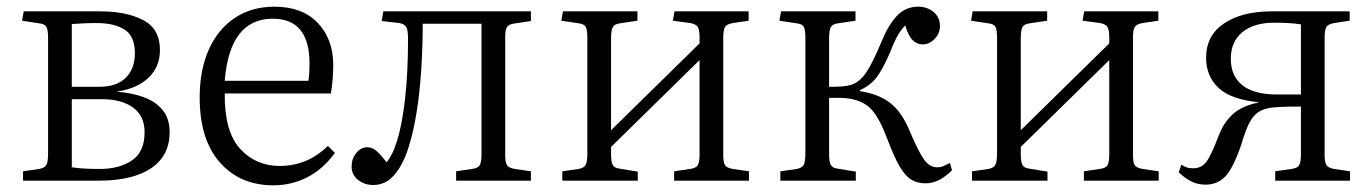

<svg xmlns="http://www.w3.org/2000/svg" viewBox="-20 -541 4109 575"><path d="M49 0V-28L97 -35Q114 -38 119 -47.5Q124 -57 124 -82V-427Q124 -450 119.5 -459.5Q115 -469 98 -471L46 -479L51 -507H281Q358 -507 408.5 -481Q459 -455 459 -391Q459 -341 425 -308.5Q391 -276 332 -267V-266Q375 -263 410.5 -250Q446 -237 467 -211.5Q488 -186 488 -145Q488 -75 433 -37.5Q378 0 276 0ZM195 -281H277Q329 -281 356.5 -308Q384 -335 384 -382Q384 -432 353.5 -452Q323 -472 268 -472Q248 -472 228.5 -471Q209 -470 195 -469ZM279 -35Q337 -35 375 -60.5Q413 -86 413 -145Q413 -194 378.5 -219Q344 -244 284 -244H195V-40Q215 -37 235.5 -36Q256 -35 279 -35Z M799 14Q699 14 638.5 -54.5Q578 -123 578 -249Q578 -332 605.5 -393Q633 -454 683.5 -487.5Q734 -521 802 -521Q885 -521 931.5 -472.5Q978 -424 978 -346Q978 -305 971 -261H653Q652 -147 699 -95.5Q746 -44 818 -44Q858 -44 894 -58.5Q930 -73 962 -104L983 -83Q947 -34 900 -10Q853 14 799 14ZM653 -299H904Q907 -322 907 -350Q907 -485 797 -485Q668 -485 653 -299Z M1098 13Q1071 13 1052 -2.5Q1033 -18 1033 -42Q1033 -66 1047 -83Q1061 -100 1080 -100Q1095 -100 1108 -88.5Q1121 -77 1138 -55Q1146 -65 1154 -80.5Q1162 -96 1169 -119Q1184 -166 1193 -244.5Q1202 -323 1202 -424Q1202 -450 1197 -459.5Q1192 -469 1176 -472L1123 -478L1128 -507H1570V-478L1523 -471Q1505 -469 1499 -461Q1493 -453 1493 -432V-77Q1493 -54 1498.5 -46Q1504 -38 1522 -35L1570 -28V0H1346V-28L1393 -35Q1411 -37 1416.5 -46Q1422 -55 1422 -79V-470H1246Q1246 -401 1241.5 -332Q1237 -263 1228 -207Q1218 -143 1201.5 -93.5Q1185 -44 1159.5 -15.5Q1134 13 1098 13Z M1664 0V-28L1713 -35Q1729 -38 1734 -47.5Q1739 -57 1739 -83V-426Q1739 -451 1734.5 -460Q1730 -469 1714 -471L1661 -479L1666 -507H1889V-479L1836 -471Q1820 -469 1815 -459.5Q1810 -450 1810 -426V-151L2075 -411V-429Q2075 -452 2069.5 -460.5Q2064 -469 2047 -472L1995 -479L2000 -507H2222V-479L2175 -472Q2157 -469 2151.5 -460.5Q2146 -452 2146 -428V-77Q2146 -54 2151.5 -46Q2157 -38 2175 -35L2223 -28V0H1999V-28L2046 -35Q2064 -37 2069.5 -46Q2075 -55 2075 -79V-361L1810 -101V-79Q1810 -56 1815 -47Q1820 -38 1835 -36L1890 -27V0Z M2752 8Q2727 8 2709 -3Q2691 -14 2674.5 -42Q2658 -70 2638 -123Q2615 -185 2591 -212Q2567 -239 2522 -246Q2508 -248 2492.5 -248Q2477 -248 2463 -248V-79Q2463 -56 2468 -47Q2473 -38 2488 -36L2543 -27V0H2317V-28L2366 -35Q2382 -38 2387 -47.5Q2392 -57 2392 -83V-426Q2392 -451 2387.5 -460Q2383 -469 2367 -471L2314 -479L2319 -507H2542V-479L2489 -471Q2473 -469 2468 -459.5Q2463 -450 2463 -426V-281Q2486 -281 2500.5 -282Q2515 -283 2529 -287Q2555 -295 2574.5 -324.5Q2594 -354 2619 -414Q2640 -466 2666 -493.5Q2692 -521 2730 -521Q2757 -521 2776 -505Q2795 -489 2795 -463Q2795 -441 2779 -424.5Q2763 -408 2743 -408Q2726 -408 2713 -421Q2700 -434 2691 -465Q2680 -454 2670 -437.5Q2660 -421 2645 -383Q2625 -336 2606 -310.5Q2587 -285 2555 -271V-268Q2610 -260 2645.5 -233Q2681 -206 2705 -147Q2731 -86 2747.5 -63Q2764 -40 2787 -40Q2797 -40 2805 -43.5Q2813 -47 2825 -53L2831 -31Q2813 -13 2793.5 -2.5Q2774 8 2752 8Z M2891 0V-28L2940 -35Q2956 -38 2961 -47.5Q2966 -57 2966 -83V-426Q2966 -451 2961.5 -460Q2957 -469 2941 -471L2888 -479L2893 -507H3116V-479L3063 -471Q3047 -469 3042 -459.5Q3037 -450 3037 -426V-151L3302 -411V-429Q3302 -452 3296.5 -460.5Q3291 -469 3274 -472L3222 -479L3227 -507H3449V-479L3402 -472Q3384 -469 3378.5 -460.5Q3373 -452 3373 -428V-77Q3373 -54 3378.5 -46Q3384 -38 3402 -35L3450 -28V0H3226V-28L3273 -35Q3291 -37 3296.5 -46Q3302 -55 3302 -79V-361L3037 -101V-79Q3037 -56 3042 -47Q3047 -38 3062 -36L3117 -27V0Z M3590 12Q3567 12 3548 2.5Q3529 -7 3510 -25L3518 -48Q3525 -43 3533 -40Q3541 -37 3553 -37Q3578 -37 3592.5 -56Q3607 -75 3629 -133Q3645 -175 3672.5 -199.5Q3700 -224 3749 -234V-235Q3666 -243 3629 -278Q3592 -313 3592 -368Q3592 -435 3646 -471Q3700 -507 3788 -507H4022V-479L3976 -472Q3958 -469 3952.5 -460.5Q3947 -452 3947 -428V-77Q3947 -55 3952.5 -46.5Q3958 -38 3976 -35L4023 -28V0H3799V-28L3847 -35Q3865 -37 3870.5 -46Q3876 -55 3876 -79V-222Q3859 -222 3834.5 -221.5Q3810 -221 3791 -219Q3764 -216 3748 -205Q3732 -194 3720.5 -171Q3709 -148 3697 -107Q3673 -37 3649.5 -12.5Q3626 12 3590 12ZM3804 -258H3876V-468Q3857 -471 3837.5 -472Q3818 -473 3796 -473Q3735 -473 3700.5 -444.5Q3666 -416 3666 -365Q3666 -313 3701 -285.5Q3736 -258 3804 -258Z"/></svg>

Font: Literata 36pt Light
Style: Regular
Weight: 300
Designer: Latin by Veronika Burian and Jose Scaglione. Greek by Irene Vlachou. Cyrillic by Vera Evstafieva.
Foundry: TypeTogether
Version: Version 3.002